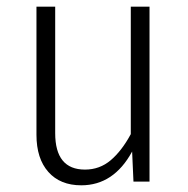

<svg xmlns="http://www.w3.org/2000/svg" viewBox="-20 -543 561 574"><path d="M427 0H379L375 -90Q320 11 223 11Q160 11 124.5 -29Q89 -69 89 -140V-523H145V-145Q145 -36 234 -36Q278 -36 311 -64Q344 -92 371 -142V-523H427Z"/></svg>

Font: Fira Sans Condensed Light
Style: Regular
Weight: 300
Width: 3
Designer: bBox Type GmbH & Carrois Corporate GbR & Edenspiekermann AG
Foundry: bBox Type GmbH & Carrois Corporate GbR & Edenspiekermann AG
Version: Version 4.301